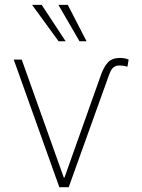

<svg xmlns="http://www.w3.org/2000/svg" viewBox="-20 -778 592 798"><path d="M70.3 -530.3 245.1 -40H248L396.5 -458Q410.6 -499.5 428.2 -518.3Q445.8 -537.1 476.6 -537.1Q501 -537.1 514.6 -530.3L509.8 -501Q491.7 -505.9 477.5 -505.9Q463.4 -505.9 454.8 -500.2Q446.3 -494.6 441.2 -484.9Q436 -475.1 429.7 -457L265.6 0H226.6L37.1 -530.3ZM113.3 -757.8H153.3L252.9 -606.4H223.6ZM222.7 -757.8H261.7L339.8 -606.4H310.5Z"/></svg>

Font: Pretendard GOV Thin
Style: Regular
Weight: 100
Designer: Base glyphs from Inter by Rasmus Andersson; Hangeul glyphs from Noto Sans CJK(Source Han Sans) by Jang Soo-young and Kan
Foundry: Kil Hyung-jin
Version: Version 1.309